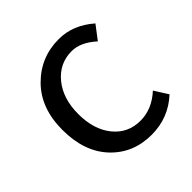

<svg xmlns="http://www.w3.org/2000/svg" viewBox="-155 -682 819 819"><g transform="rotate(-45 254.5 -272.5)"><path d="M305.7 12.7Q194.3 12.7 122.6 -63.5Q50.8 -139.6 50.8 -271.5Q50.8 -402.3 127.4 -479.5Q204.1 -556.6 313.5 -556.6Q399.4 -556.6 471.7 -493.2L424.8 -431.6Q370.1 -481.4 316.4 -481.4Q242.2 -481.4 194.3 -422.9Q146.5 -364.3 146.5 -271.5Q146.5 -177.7 192.9 -120.6Q239.3 -63.5 314.5 -63.5Q383.8 -63.5 442.4 -117.2L481.4 -55.7Q407.2 12.7 305.7 12.7Z"/></g></svg>

Font: GenYoGothic TW TTF Regular
Style: Regular
Weight: 400
Version: Version 1.300